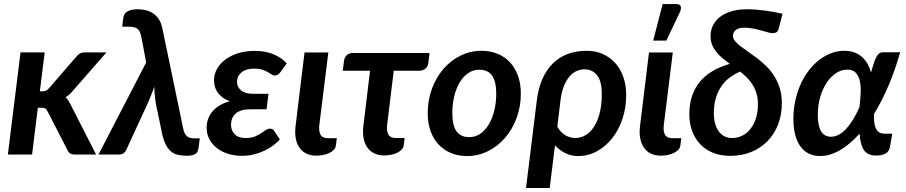

<svg xmlns="http://www.w3.org/2000/svg" viewBox="-20 -776 4547 964"><path d="M19.5 0ZM204.5 -513H83L19.5 0H141L170 -235H186.5C195.8 -235 202.7 -233.8 207 -231.5C211.3 -229.2 215.3 -224.2 219 -216.5L319 -22C322.3 -13.7 327.1 -7.9 333.2 -4.8C339.4 -1.6 347 0 356 0H462.5L335.5 -249C331.8 -256.7 327.9 -263.8 323.8 -270.5C319.6 -277.2 314.7 -282.8 309 -287.5C316.3 -291.8 323.2 -296.9 329.5 -302.8C335.8 -308.6 342 -315.2 348 -322.5L514.5 -513H405C395.7 -513 387.8 -511.2 381.2 -507.5C374.8 -503.8 368.7 -498.5 363 -491.5L227 -334C221.3 -327.3 216 -322.9 211 -320.8C206 -318.6 200 -317.5 193 -317.5H180Z M714 -462.5 474.5 0H574.5C585.5 0 594.1 -2.2 600.2 -6.5C606.4 -10.8 610.8 -16.2 613.5 -22.5L722.5 -259C729.2 -274.3 735.2 -288.8 740.5 -302.2C745.8 -315.8 750.7 -328.5 755 -340.5C755 -328.8 755.6 -315.7 756.8 -301C757.9 -286.3 760.3 -268.7 764 -248L788.5 -131.5C793.5 -102.2 799.8 -78.5 807.5 -60.5C815.2 -42.5 824.3 -28.6 835 -18.8C845.7 -8.9 857.9 -2.3 871.8 1C885.6 4.3 901.3 6 919 6C935.3 6 948.6 3.4 958.8 -1.8C968.9 -6.9 975 -17.8 977 -34.5L983 -81.5H955.5C937.5 -81.5 924.5 -85.6 916.5 -93.8C908.5 -101.9 902.8 -114.7 899.5 -132L795 -634.5C791 -653.5 784.7 -669.2 776 -681.5C767.3 -693.8 757.4 -703.5 746.2 -710.5C735.1 -717.5 723 -722.4 710 -725.2C697 -728.1 684.2 -729.5 671.5 -729.5C658.5 -729.5 647.5 -728.3 638.5 -726C629.5 -723.7 622.2 -720.5 616.5 -716.5C610.8 -712.5 606.7 -707.8 604 -702.5C601.3 -697.2 599.7 -691.5 599 -685.5L593.5 -642H625C636 -642 645.2 -641.2 652.5 -639.5C659.8 -637.8 665.9 -635 670.8 -631C675.6 -627 679.4 -621.7 682.2 -615C685.1 -608.3 687.5 -600.2 689.5 -590.5Z M1388 -414 1419.5 -457.5C1403.5 -476.2 1381.8 -491.3 1354.5 -503C1327.2 -514.7 1295.3 -520.5 1259 -520.5C1227 -520.5 1198.3 -516.3 1173 -508C1147.7 -499.7 1126.2 -488.7 1108.8 -475C1091.2 -461.3 1077.8 -445.7 1068.5 -428C1059.2 -410.3 1054.5 -392 1054.5 -373C1054.5 -363 1055.8 -352.8 1058.5 -342.5C1061.2 -332.2 1065.6 -322.4 1071.8 -313.2C1077.9 -304.1 1086.1 -295.6 1096.2 -287.8C1106.4 -279.9 1119 -273.3 1134 -268C1095.3 -257 1066.3 -239.8 1046.8 -216.5C1027.2 -193.2 1017.5 -166 1017.5 -135C1017.5 -113 1022.2 -93.3 1031.8 -76C1041.2 -58.7 1054.1 -43.8 1070.2 -31.5C1086.4 -19.2 1105.2 -9.8 1126.8 -3.2C1148.2 3.2 1171 6.5 1195 6.5C1208.7 6.5 1223.4 5.2 1239.2 2.5C1255.1 -0.2 1271.3 -4.7 1288 -11C1304.7 -17.3 1321.2 -25.8 1337.8 -36.2C1354.2 -46.8 1370 -59.8 1385 -75.5L1356 -119.5C1351.7 -126.5 1344.8 -130 1335.5 -130C1328.2 -130 1321 -127.6 1314 -122.8C1307 -117.9 1299 -112.5 1290 -106.5C1281 -100.5 1270.4 -95.1 1258.2 -90.2C1246.1 -85.4 1231 -83 1213 -83C1189 -83 1170.8 -89.2 1158.5 -101.8C1146.2 -114.2 1140 -130 1140 -149C1140 -173.3 1147.9 -192.5 1163.8 -206.5C1179.6 -220.5 1205.7 -227.5 1242 -227.5H1318.5L1328 -305H1252C1225 -305 1204.6 -310.7 1190.8 -322C1176.9 -333.3 1170 -347.5 1170 -364.5C1170 -383.8 1177.5 -399.8 1192.5 -412.5C1207.5 -425.2 1229.2 -431.5 1257.5 -431.5C1273.5 -431.5 1286.8 -429.7 1297.2 -426C1307.8 -422.3 1316.8 -418.4 1324.2 -414.2C1331.8 -410.1 1338.1 -406.2 1343.2 -402.5C1348.4 -398.8 1353.5 -397 1358.5 -397C1364.2 -397 1369.2 -398 1373.5 -400C1377.8 -402 1382.7 -406.7 1388 -414Z M1509 -512.5 1464 -143.5C1461.3 -121.8 1461.5 -101.9 1464.5 -83.8C1467.5 -65.6 1473.4 -49.8 1482.2 -36.5C1491.1 -23.2 1502.7 -12.8 1517 -5.5C1531.3 1.8 1548.7 5.5 1569 5.5C1580 5.5 1591.1 4.4 1602.2 2.2C1613.4 0.1 1623.6 -3.2 1632.8 -7.5C1641.9 -11.8 1649.6 -17.2 1655.8 -23.5C1661.9 -29.8 1665.5 -37.2 1666.5 -45.5L1671 -82H1627.5C1608.8 -82 1596.2 -87.8 1589.5 -99.2C1582.8 -110.8 1580.8 -127.7 1583.5 -150L1628.5 -512.5Z M1707.5 -472 1701 -421H1838L1804.5 -144.5C1801.8 -122.8 1802 -102.9 1805 -84.8C1808 -66.6 1813.9 -50.9 1822.8 -37.8C1831.6 -24.6 1843.2 -14.2 1857.5 -6.8C1871.8 0.8 1889.2 4.5 1909.5 4.5C1920.5 4.5 1931.6 3.4 1942.8 1.2C1953.9 -0.9 1964.1 -4.2 1973.2 -8.5C1982.4 -12.8 1990.1 -18.2 1996.2 -24.5C2002.4 -30.8 2006 -38.2 2007 -46.5L2011.5 -83H1968C1949.3 -83 1936.7 -88.8 1930 -100.2C1923.3 -111.8 1921.3 -128.8 1924 -151.5L1957 -421H2085C2098 -421 2108.5 -424.6 2116.5 -431.8C2124.5 -438.9 2129.3 -449.3 2131 -463L2136.5 -510H1752C1738.7 -510 1728.2 -506.2 1720.8 -498.5C1713.2 -490.8 1708.8 -482 1707.5 -472Z M2336.5 -87.5C2307.5 -87.5 2286 -97.2 2272 -116.8C2258 -136.2 2251 -166.8 2251 -208.5C2251 -237.8 2254.2 -265.7 2260.5 -292C2266.8 -318.3 2275.8 -341.4 2287.5 -361.2C2299.2 -381.1 2313.4 -396.8 2330.2 -408.5C2347.1 -420.2 2365.8 -426 2386.5 -426C2415.2 -426 2436.5 -416.2 2450.5 -396.8C2464.5 -377.2 2471.5 -346.7 2471.5 -305C2471.5 -276 2468.3 -248.3 2462 -222C2455.7 -195.7 2446.7 -172.6 2435 -152.8C2423.3 -132.9 2409.2 -117.1 2392.5 -105.2C2375.8 -93.4 2357.2 -87.5 2336.5 -87.5ZM2325 7.5C2362 7.5 2396.8 -0.6 2429.5 -16.8C2462.2 -32.9 2490.8 -55.1 2515.2 -83.2C2539.8 -111.4 2559.2 -144.6 2573.5 -182.8C2587.8 -220.9 2595 -262 2595 -306C2595 -340.3 2590 -370.8 2580 -397.5C2570 -424.2 2556.2 -446.7 2538.8 -465C2521.2 -483.3 2500.4 -497.2 2476.2 -506.8C2452.1 -516.2 2425.8 -521 2397.5 -521C2360.5 -521 2325.7 -513 2293 -497C2260.3 -481 2231.7 -459 2207.2 -431C2182.8 -403 2163.3 -369.8 2149 -331.5C2134.7 -293.2 2127.5 -251.8 2127.5 -207.5C2127.5 -173.2 2132.5 -142.7 2142.5 -116C2152.5 -89.3 2166.3 -66.8 2184 -48.5C2201.7 -30.2 2222.5 -16.2 2246.5 -6.8C2270.5 2.8 2296.7 7.5 2325 7.5Z M2675 -270 2621 168H2740L2766.5 -46.5C2781.5 -29.8 2798.8 -16.7 2818.5 -7C2838.2 2.7 2859.5 7.5 2882.5 7.5C2916.2 7.5 2947.7 -0.5 2977 -16.5C3006.3 -32.5 3031.9 -54.3 3053.8 -82C3075.6 -109.7 3092.8 -142.1 3105.2 -179.2C3117.8 -216.4 3124 -256.2 3124 -298.5C3124 -332.8 3119 -363.8 3109 -391.2C3099 -418.8 3085.2 -442.1 3067.5 -461.2C3049.8 -480.4 3029 -495.2 3005 -505.5C2981 -515.8 2954.8 -521 2926.5 -521C2855.2 -521 2797.9 -499.5 2754.8 -456.5C2711.6 -413.5 2685 -351.3 2675 -270ZM2778 -140 2794.5 -274.5C2797.8 -300.8 2803.3 -323.7 2811 -343C2818.7 -362.3 2827.8 -378.3 2838.5 -391C2849.2 -403.7 2861.1 -413 2874.2 -419C2887.4 -425 2901 -428 2915 -428C2941 -428 2961.9 -418.1 2977.8 -398.2C2993.6 -378.4 3001.5 -346.7 3001.5 -303C3001.5 -267 2997.9 -235.2 2990.8 -207.8C2983.6 -180.2 2973.9 -157.2 2961.8 -138.8C2949.6 -120.2 2935.4 -106.3 2919.2 -97C2903.1 -87.7 2886 -83 2868 -83C2852 -83 2835.8 -87.5 2819.5 -96.5C2803.2 -105.5 2789.3 -120 2778 -140Z M3189.5 0ZM3238.5 -512.5 3193.5 -143.5C3190.8 -121.8 3191 -101.9 3194 -83.8C3197 -65.6 3202.9 -49.8 3211.8 -36.5C3220.6 -23.2 3232.2 -12.8 3246.5 -5.5C3260.8 1.8 3278.2 5.5 3298.5 5.5C3309.5 5.5 3320.6 4.4 3331.8 2.2C3342.9 0.1 3353.1 -3.2 3362.2 -7.5C3371.4 -11.8 3379.1 -17.2 3385.2 -23.5C3391.4 -29.8 3395 -37.2 3396 -45.5L3400.5 -82H3357C3338.3 -82 3325.7 -87.8 3319 -99.2C3312.3 -110.8 3310.3 -127.7 3313 -150L3358 -512.5ZM3259.5 -572H3325.5L3394 -716C3399.3 -728 3400.5 -737.6 3397.5 -744.8C3394.5 -751.9 3387.7 -755.5 3377 -755.5H3307Z M3890.5 -635 3909 -707C3896.7 -710 3883 -712.8 3868 -715.5C3853 -718.2 3837.5 -720.6 3821.5 -722.8C3805.5 -724.9 3789.7 -726.6 3774 -727.8C3758.3 -728.9 3743.7 -729.5 3730 -729.5C3702 -729.5 3676.7 -726.2 3654 -719.8C3631.3 -713.2 3612.2 -704.1 3596.5 -692.2C3580.8 -680.4 3568.8 -666.2 3560.2 -649.5C3551.8 -632.8 3547.5 -614.3 3547.5 -594C3547.5 -578 3550.2 -563.6 3555.5 -550.8C3560.8 -537.9 3567.9 -526 3576.8 -515C3585.6 -504 3595.8 -493.7 3607.5 -484C3619.2 -474.3 3631.3 -464.8 3644 -455.5C3575.3 -435.2 3524.3 -404 3491 -362C3457.7 -320 3441 -266.5 3441 -201.5C3441 -171.8 3445.6 -144.3 3454.8 -119C3463.9 -93.7 3477.2 -71.7 3494.8 -53C3512.2 -34.3 3533.8 -19.8 3559.2 -9.2C3584.8 1.2 3613.8 6.5 3646.5 6.5C3685.8 6.5 3721.4 -0.2 3753.2 -13.5C3785.1 -26.8 3812.2 -45.2 3834.8 -68.8C3857.2 -92.2 3874.7 -120.1 3887 -152.2C3899.3 -184.4 3905.5 -219.5 3905.5 -257.5C3905.5 -285.5 3902 -310.8 3895 -333.2C3888 -355.8 3878.8 -376.1 3867.2 -394.2C3855.8 -412.4 3842.7 -428.8 3828 -443.2C3813.3 -457.8 3798.2 -470.9 3782.8 -482.8C3767.2 -494.6 3752.2 -505.5 3737.5 -515.5C3722.8 -525.5 3709.8 -534.9 3698.2 -543.8C3686.8 -552.6 3677.5 -561.2 3670.5 -569.8C3663.5 -578.2 3660 -587.2 3660 -596.5C3660 -607.5 3664.5 -617 3673.5 -625C3682.5 -633 3697.2 -637 3717.5 -637C3731.8 -637 3746.2 -635.6 3760.5 -632.8C3774.8 -629.9 3788.3 -626.8 3801 -623.2C3813.7 -619.8 3824.9 -616.6 3834.8 -613.8C3844.6 -610.9 3852.2 -609.5 3857.5 -609.5C3867.2 -609.5 3874.4 -611.2 3879.2 -614.5C3884.1 -617.8 3887.8 -624.7 3890.5 -635ZM3785.5 -253.5C3785.5 -227.2 3782.2 -203.5 3775.5 -182.5C3768.8 -161.5 3759.7 -143.6 3748 -128.8C3736.3 -113.9 3722.6 -102.6 3706.8 -94.8C3690.9 -86.9 3674 -83 3656 -83C3640 -83 3626.2 -86.3 3614.8 -93C3603.2 -99.7 3593.8 -108.7 3586.2 -120C3578.8 -131.3 3573.2 -144.5 3569.5 -159.5C3565.8 -174.5 3564 -190.5 3564 -207.5C3564 -237.5 3567.7 -263.9 3575 -286.8C3582.3 -309.6 3592.1 -329.4 3604.2 -346.2C3616.4 -363.1 3630.4 -377.2 3646.2 -388.5C3662.1 -399.8 3678.7 -409.3 3696 -417C3708 -407.3 3719.4 -397.1 3730.2 -386.2C3741.1 -375.4 3750.6 -363.4 3758.8 -350.2C3766.9 -337.1 3773.4 -322.5 3778.2 -306.5C3783.1 -290.5 3785.5 -272.8 3785.5 -253.5Z M4448 -36.5 4460 -105H4421.5C4409.8 -105 4400.4 -107.4 4393.2 -112.2C4386.1 -117.1 4380.6 -123.9 4376.8 -132.8C4372.9 -141.6 4370.4 -152 4369.2 -164C4368.1 -176 4367.7 -189.2 4368 -203.5C4394.3 -246.2 4418.6 -293.4 4440.8 -345.2C4462.9 -397.1 4482.5 -453.2 4499.5 -513.5H4414.5C4408.2 -513.5 4402.6 -512.3 4397.8 -510C4392.9 -507.7 4388.2 -502.9 4383.5 -495.8C4378.8 -488.6 4374.2 -478.3 4369.5 -465C4364.8 -451.7 4359.5 -434.2 4353.5 -412.5C4348.8 -428.2 4342.8 -442.6 4335.5 -455.8C4328.2 -468.9 4319 -480.3 4308 -490C4297 -499.7 4284.2 -507.2 4269.8 -512.8C4255.2 -518.2 4238.5 -521 4219.5 -521C4196.2 -521 4173.7 -516.8 4152 -508.5C4130.3 -500.2 4110 -488.5 4091 -473.5C4072 -458.5 4054.7 -440.6 4039 -419.8C4023.3 -398.9 4009.9 -375.8 3998.8 -350.5C3987.6 -325.2 3978.9 -298.1 3972.8 -269.2C3966.6 -240.4 3963.5 -210.7 3963.5 -180C3963.5 -148 3966.8 -120.2 3973.2 -96.8C3979.8 -73.2 3988.9 -53.8 4000.8 -38.2C4012.6 -22.8 4026.8 -11.2 4043.2 -3.8C4059.8 3.8 4077.8 7.5 4097.5 7.5C4130.2 7.5 4163.2 -2.2 4196.8 -21.5C4230.2 -40.8 4263.2 -68.7 4295.5 -105C4298.5 -66.3 4306.2 -38.3 4318.8 -21C4331.2 -3.7 4351.3 5 4379 5C4392 5 4402.7 3.8 4411 1.2C4419.3 -1.2 4426.1 -4.5 4431.2 -8.5C4436.4 -12.5 4440.2 -17 4442.8 -22C4445.2 -27 4447 -31.8 4448 -36.5ZM4152 -89.5C4108 -89.5 4086 -126.2 4086 -199.5C4086 -231.2 4090 -260.8 4098 -288.2C4106 -315.8 4116.8 -339.8 4130.2 -360.2C4143.8 -380.8 4159.5 -396.9 4177.5 -408.8C4195.5 -420.6 4214.3 -426.5 4234 -426.5C4252.7 -426.5 4266.9 -421.2 4276.8 -410.8C4286.6 -400.2 4293.4 -386.2 4297.2 -368.5C4301.1 -350.8 4302.4 -330.6 4301.2 -307.8C4300.1 -284.9 4298 -261.3 4295 -237C4274 -190 4251.5 -153.7 4227.5 -128C4203.5 -102.3 4178.3 -89.5 4152 -89.5Z"/></svg>

Font: Lato
Style: Bold Italic
Weight: 700
Italic angle: -7°
Designer: Lukasz Dziedzic
Foundry: tyPoland Lukasz Dziedzic
Version: Version 2.007; 2014-02-27